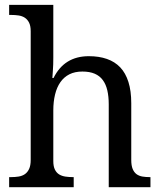

<svg xmlns="http://www.w3.org/2000/svg" viewBox="-20 -780 675 800"><path d="M287.1 -42V0H18.1V-42H25.9Q43 -42 57.9 -44.4Q72.8 -46.9 83.7 -54.4Q94.7 -62 101.3 -76.2Q107.9 -90.3 107.9 -113.8V-649.9Q107.9 -671.9 101.3 -685.3Q94.7 -698.7 83.5 -706.1Q72.3 -713.4 57.4 -715.6Q42.5 -717.8 25.9 -717.8H18.1V-759.8H202.1V-540Q202.1 -526.4 201.7 -511.5Q201.2 -496.6 200.2 -483.9Q199.2 -469.2 198.2 -455.1H203.1Q248 -545.9 350.1 -545.9Q392.6 -545.9 425.5 -534.4Q458.5 -522.9 481 -499.3Q503.4 -475.6 515.1 -438.5Q526.9 -401.4 526.9 -350.1V-113.8Q526.9 -90.3 532.7 -76.2Q538.6 -62 548.8 -54.4Q559.1 -46.9 573.2 -44.4Q587.4 -42 604 -42H606.9V0H433.1V-345.2Q433.1 -377.9 427.2 -403.3Q421.4 -428.7 408.4 -446.3Q395.5 -463.9 374.5 -472.9Q353.5 -481.9 323.2 -481.9Q292 -481.9 269.3 -470.5Q246.6 -459 231.7 -437.7Q216.8 -416.5 209.5 -386.5Q202.1 -356.4 202.1 -319.8V-108.9Q202.1 -86.9 208.7 -73.5Q215.3 -60.1 226.6 -53.2Q237.8 -46.4 252.7 -44.2Q267.6 -42 284.2 -42Z"/></svg>

Font: Gandom FD
Style: FD
Weight: 400
Foundry: DejaVu fonts team - Redesigned by Saber Rastikerdar - Based on Samim Font
Version: Version 0.6